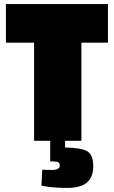

<svg xmlns="http://www.w3.org/2000/svg" viewBox="-20 -690 559 941"><path d="M310 231Q245 231 200 223L183 220L187 142Q218 143 235 143Q273 143 273 121Q273 109 265 105Q257 101 235 101H226V0H147V-481H9V-670H509V-481H379V0H299V33Q378 34 407.5 51.5Q437 69 437 124Q437 179 405.5 205Q374 231 310 231Z"/></svg>

Font: Titillium Web Black
Style: Regular
Weight: 900
Version: Version 1.002;PS 35.000;hotconv 1.0.70;makeotf.lib2.5.55311